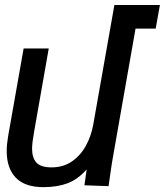

<svg xmlns="http://www.w3.org/2000/svg" viewBox="-20 -745 663 772"><path d="M7 -138Q7 -163.5 12.5 -196.5L75 -550H176L117 -214.5Q109 -170 109 -147Q109 -110.5 126.5 -91.2Q144 -72 187.5 -72Q234.5 -72 269.5 -96.2Q304.5 -120.5 325.8 -159.8Q347 -199 355 -244.5L440 -725H623L606 -630H525L434.5 -115.5Q429.5 -89 423 -42L416.5 3.5L319.5 0L328.5 -64Q293.5 -24 252 -8.2Q210.5 7.5 154.5 7.5Q80.5 7.5 43.8 -30.2Q7 -68 7 -138Z"/></svg>

Font: JuliaMono Medium
Style: Italic
Weight: 500
Italic angle: -9°
Monospace: yes
Designer: cormullion
Foundry: corm
Version: Version 0.054; ttfautohint (v1.8.4)